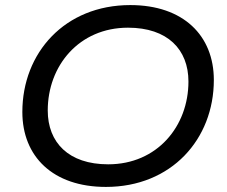

<svg xmlns="http://www.w3.org/2000/svg" viewBox="-20 -728 895 756"><path d="M397 8C655 8 822 -180 822 -413C822 -588 702 -708 493 -708C235 -708 68 -520 68 -287C68 -112 188 8 397 8ZM406 -81C250 -81 168 -167 168 -293C168 -469 291 -619 484 -619C640 -619 722 -533 722 -407C722 -231 599 -81 406 -81Z"/></svg>

Font: AWKNG-Font Medium
Style: Italic
Weight: 500
Italic angle: -11.3°
Designer: Awakening Church
Foundry: Awakening Church
Version: Version 1.700;PS 001.700;hotconv 1.0.88;makeotf.lib2.5.64775